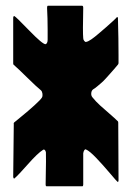

<svg xmlns="http://www.w3.org/2000/svg" viewBox="-20 -649 461 669"><path d="M392 -221Q392 -216 392.5 -129.5Q393 -43 393 -21Q393 -16 391 -15L389 -16Q387 -17 362.5 -46Q338 -75 315 -99Q292 -123 280 -128Q277 -130 274 -126Q271 -122 270 -115Q270 -115 270 -6Q270 0 267 0H142Q139 0 139 -6Q141 -110 140 -118Q139 -124 136 -126.5Q133 -129 130 -127Q111 -115 77.5 -77Q44 -39 30 -27Q27 -26 26 -33L28 -216Q27 -220 29 -222Q31 -224 54.5 -243Q78 -262 100 -282Q122 -302 126 -309Q129 -314 128 -322Q127 -330 123 -334Q108 -346 75 -378.5Q42 -411 28 -423Q26 -424 26 -428V-587Q26 -590 27.5 -592Q29 -594 30 -593Q35 -591 82 -542.5Q129 -494 139 -495Q142 -496 144 -500Q146 -504 146 -510.5Q146 -517 146 -523.5Q146 -530 146 -537Q146 -544 146 -547Q146 -584 144 -622Q144 -629 147 -629H266Q270 -629 270 -622Q268 -536 270 -516Q270 -511 273.5 -506.5Q277 -502 280 -503Q287 -504 298.5 -512Q310 -520 324.5 -532.5Q339 -545 349.5 -554Q360 -563 373.5 -575.5Q387 -588 387 -589Q390 -591 391 -586Q391 -584 391 -583Q392 -555 392.5 -516.5Q393 -478 393 -457.5Q393 -437 393 -430Q393 -426 391 -424Q389 -421 377.5 -408Q366 -395 362.5 -391Q359 -387 349.5 -376.5Q340 -366 334 -361Q328 -356 320 -349Q312 -342 305 -338Q299 -334 298 -325Q297 -316 302 -310Q314 -295 329.5 -281Q345 -267 362.5 -252Q380 -237 391 -226Q392 -224 392 -221Z"/></svg>

Font: Cubao Free Narrow
Style: Narrow
Weight: 400
Width: 3
Designer: Aaron Amar
Version: Version 001.001